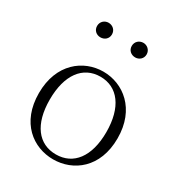

<svg xmlns="http://www.w3.org/2000/svg" viewBox="-182 -882 948 1017"><g transform="rotate(30 292.5 -373.0)"><path d="M292 14C414 14 533 -72 533 -253C533 -433 413 -522 292 -522C171 -522 52 -433 52 -253C52 -72 170 14 292 14ZM292 -16C185 -16 119 -101 119 -252C119 -403 185 -491 292 -491C398 -491 465 -403 465 -252C465 -101 398 -16 292 -16ZM186 -671C211 -671 232 -688 232 -715C232 -742 211 -760 186 -760C162 -760 141 -742 141 -715C141 -688 162 -671 186 -671ZM399 -671C422 -671 444 -688 444 -715C444 -742 422 -760 399 -760C374 -760 353 -742 353 -715C353 -688 374 -671 399 -671Z"/></g></svg>

Font: Source Han Serif CN VF
Style: Regular
Weight: 250
Designer: Ryoko NISHIZUKA 西塚涼子 (kana & ideographs); Frank Grießhammer (Latin, Greek & Cyrillic); Wenlong ZHANG 张文龙 (bopomofo); San
Foundry: Adobe
Version: Version 2.002;hotconv 1.1.0;makeotfexe 2.6.0